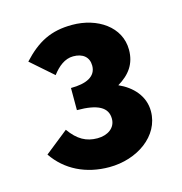

<svg xmlns="http://www.w3.org/2000/svg" viewBox="-79 -959 589 620"><g transform="rotate(-15 216.0 -649.5)"><path d="M213 -412C306 -412 389 -469 389 -552C389 -603 354 -640 309 -660C349 -684 372 -715 372 -762C372 -839 299 -887 215 -887C144 -887 98 -863 48 -809L122 -744C141 -769 164 -788 192 -788C224 -788 244 -772 244 -743C244 -707 211 -691 159 -691V-617C229 -617 261 -599 261 -561C261 -530 234 -512 200 -512C163 -512 135 -527 108 -565L30 -503C70 -444 135 -412 213 -412Z"/></g></svg>

Font: Noto Sans CJK TC Black
Style: Regular
Weight: 900
Designer: Ryoko NISHIZUKA 西塚涼子 (kana, bopomofo & ideographs); Paul D. Hunt (Latin, Greek & Cyrillic); Sandoll Communications 산돌커뮤니
Foundry: Adobe
Version: Version 2.004;hotconv 1.0.118;makeotfexe 2.5.65603